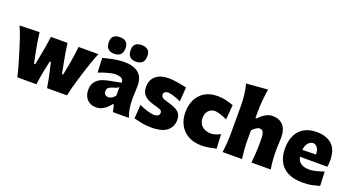

<svg xmlns="http://www.w3.org/2000/svg" viewBox="-56 -1534 4060 2224"><g transform="rotate(20 1973.5 -422.0)"><path d="M179.7 0Q168.9 -54.2 153.8 -109.1Q138.7 -164.1 121.6 -218.8L90.8 -320.3Q71.3 -384.3 49.8 -446.8Q28.3 -509.3 0 -573.2L244.1 -579.6Q250.5 -524.9 260.3 -464.8Q270 -404.8 281.2 -349.6L309.1 -212.4H324.2L350.6 -352.1Q361.3 -407.7 370.6 -462.6Q379.9 -517.6 386.7 -573.2H590.8Q597.7 -520 606.9 -463.6Q616.2 -407.2 627 -352.1L654.3 -212.4H668.9L696.8 -356Q706.5 -408.2 714.6 -466.3Q722.7 -524.4 727.5 -573.2H972.2Q944.8 -509.8 923.1 -446.5Q901.4 -383.3 881.8 -320.3L850.6 -219.7Q833 -163.6 818.6 -107.9Q804.2 -52.2 793 0H547.4Q541 -44.9 531 -93.8Q521 -142.6 511.2 -187L485.4 -299.8H471.2L446.8 -184.6Q437.5 -140.6 429.4 -92.8Q421.4 -44.9 416 0Z M1157.2 15.1Q1105 15.1 1070.3 -6.8Q1035.6 -28.8 1018.8 -65.2Q1002 -101.6 1002 -144.5Q1002 -194.3 1020.3 -226.8Q1038.6 -259.3 1066.4 -279.1Q1094.2 -298.8 1124.5 -308.8Q1154.8 -318.8 1178.7 -323.7L1337.4 -354.5Q1339.4 -392.1 1312 -407.2Q1284.7 -422.4 1231 -422.4Q1217.3 -422.4 1184.6 -415.3Q1151.9 -408.2 1111.6 -396Q1071.3 -383.8 1036.1 -368.7L1027.8 -548.3Q1056.6 -555.2 1098.9 -565.2Q1141.1 -575.2 1190.4 -583Q1239.7 -590.8 1289.6 -590.8Q1397.5 -590.8 1460.7 -541.7Q1523.9 -492.7 1523.9 -382.3Q1523.9 -354 1521.7 -313.5Q1519.5 -272.9 1519.5 -242.7V-204.6Q1519.5 -159.2 1527.1 -107.9Q1534.7 -56.6 1555.7 0H1359.4L1339.4 -85.9H1325.7Q1308.1 -60.5 1282 -37.4Q1255.9 -14.2 1224.1 0.5Q1192.4 15.1 1157.2 15.1ZM1250.5 -143.1Q1269.5 -143.1 1292.7 -156.5Q1315.9 -169.9 1331.1 -193.8V-296.9Q1321.8 -289.1 1307.4 -282Q1293 -274.9 1256.8 -264.6Q1232.9 -258.3 1213.1 -243.9Q1193.4 -229.5 1193.4 -198.7Q1193.4 -168.9 1210.7 -156Q1228 -143.1 1250.5 -143.1ZM1140.1 -639.6Q1091.3 -639.6 1064.2 -665.5Q1037.1 -691.4 1037.1 -749Q1037.1 -798.3 1064.2 -821.3Q1091.3 -844.2 1141.1 -844.2Q1190.4 -844.2 1217.3 -819.8Q1244.1 -795.4 1244.1 -748Q1244.1 -690.4 1217.3 -665Q1190.4 -639.6 1140.1 -639.6ZM1408.7 -639.6Q1359.9 -639.6 1333 -665.5Q1306.2 -691.4 1306.2 -749Q1306.2 -798.3 1333.3 -821.3Q1360.4 -844.2 1410.2 -844.2Q1459.5 -844.2 1486.1 -819.8Q1512.7 -795.4 1512.7 -748Q1512.7 -690.4 1485.8 -665Q1459 -639.6 1408.7 -639.6Z M1836.9 16.1Q1763.2 16.1 1709 3.4Q1654.8 -9.3 1619.1 -17.1L1630.9 -188Q1677.2 -165 1730.7 -148.7Q1784.2 -132.3 1822.8 -132.3Q1847.2 -133.8 1864.7 -144Q1882.3 -154.3 1882.3 -181.2Q1882.3 -205.1 1858.9 -215.8Q1835.4 -226.6 1774.9 -242.7Q1693.8 -264.2 1656.5 -303Q1619.1 -341.8 1619.1 -407.7Q1619.1 -491.7 1676 -540.8Q1732.9 -589.8 1837.4 -589.8Q1874.5 -589.8 1916.5 -584Q1958.5 -578.1 1996.1 -570.6Q2033.7 -563 2057.6 -557.6L2044.9 -381.8Q1991.7 -406.7 1947 -419.7Q1902.3 -432.6 1880.9 -432.6Q1864.3 -430.7 1847.4 -421.9Q1830.6 -413.1 1830.6 -388.7Q1830.6 -366.7 1847.7 -353.3Q1864.7 -339.8 1912.6 -327.1Q2009.8 -301.8 2050.5 -267.8Q2091.3 -233.9 2091.3 -168.9Q2091.3 -87.4 2031.2 -35.6Q1971.2 16.1 1836.9 16.1Z M2455.1 13.2Q2357.9 13.2 2289.3 -25.1Q2220.7 -63.5 2184.3 -131.1Q2147.9 -198.7 2147.9 -285.6Q2147.9 -373 2180.9 -441.9Q2213.9 -510.7 2279.3 -550.3Q2344.7 -589.8 2441.9 -589.8Q2496.6 -589.8 2547.6 -576.4Q2598.6 -563 2634.8 -550.3L2620.1 -369.1Q2565.9 -395 2526.1 -405.8Q2486.3 -416.5 2466.3 -416.5Q2418.5 -414.1 2388.2 -381.8Q2357.9 -349.6 2357.9 -291.5Q2357.9 -229 2398.2 -192.1Q2438.5 -155.3 2508.8 -154.3Q2530.8 -154.3 2562.5 -163.1Q2594.2 -171.9 2624 -189.5L2632.8 -12.7Q2598.6 -5.4 2551 3.9Q2503.4 13.2 2455.1 13.2Z M2710.9 0Q2719.2 -60.5 2723.6 -117.7Q2728 -174.8 2728 -246.6V-565.9Q2728 -635.3 2720.7 -702.4Q2713.4 -769.5 2695.3 -838.9L2958.5 -859.9Q2947.8 -792.5 2940.9 -719.5Q2934.1 -646.5 2934.1 -565.9V-501H2951.2Q2981.4 -538.6 3025.6 -564.7Q3069.8 -590.8 3112.8 -590.8Q3198.2 -590.8 3245.1 -540.3Q3292 -489.7 3292 -387.2Q3292 -350.1 3289.3 -313.7Q3286.6 -277.3 3286.6 -246.6Q3286.6 -174.8 3290.3 -117.7Q3293.9 -60.5 3304.7 0H3066.9Q3073.2 -60.5 3076.9 -116.2Q3080.6 -171.9 3080.6 -234.9V-294.9Q3080.6 -350.1 3067.6 -377Q3054.7 -403.8 3021.5 -403.8Q3004.9 -403.8 2978 -386.5Q2951.2 -369.1 2934.1 -347.7V-234.9Q2934.1 -171.9 2938.2 -116.2Q2942.4 -60.5 2951.2 0Z M3701.7 16.1Q3586.9 16.1 3514.9 -22.7Q3442.9 -61.5 3409.2 -130.1Q3375.5 -198.7 3375.5 -288.1Q3375.5 -377 3406.5 -445.1Q3437.5 -513.2 3500.5 -552Q3563.5 -590.8 3659.2 -590.8Q3780.8 -590.8 3848.4 -528.1Q3916 -465.3 3916 -332.5Q3916 -309.1 3914.3 -290.8Q3912.6 -272.5 3910.2 -254.9H3572.8Q3581.1 -205.1 3618.4 -178.5Q3655.8 -151.9 3728 -151.9Q3747.6 -151.9 3777.1 -157.5Q3806.6 -163.1 3839.1 -172.4Q3871.6 -181.6 3899.9 -191.4L3907.7 -17.1Q3870.6 -7.8 3820.3 4.2Q3770 16.1 3701.7 16.1ZM3737.3 -342.8Q3737.8 -395.5 3716.6 -425Q3695.3 -454.6 3661.6 -456.5Q3626 -453.6 3601.1 -423.6Q3576.2 -393.6 3571.3 -339.4Z"/></g></svg>

Font: Pinar DS4-ExtraBold
Style: Regular
Weight: 800
Designer: Amin Abedi
Version: Version 2.000